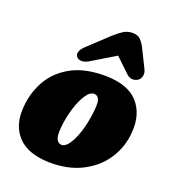

<svg xmlns="http://www.w3.org/2000/svg" viewBox="-133 -816 836 930"><g transform="rotate(20 285.0 -351.0)"><path d="M344 -474.5Q456.5 -472.5 508.5 -414.5Q560.5 -356.5 553 -261.5Q547.5 -184 506.2 -121.2Q465 -58.5 393 -22Q321 14.5 223.5 12.5Q112.5 9.5 60.8 -47.8Q9 -105 18 -199Q23.5 -273.5 59.8 -336.8Q96 -400 166.2 -438Q236.5 -476 344 -474.5ZM251.5 -87.5Q271 -86.5 289.8 -113Q308.5 -139.5 323 -184.5Q337.5 -229.5 344 -283Q351 -335 344.2 -353.8Q337.5 -372.5 319.5 -374Q297.5 -375.5 277.2 -345.2Q257 -315 242.5 -268.2Q228 -221.5 223 -173.5Q217.5 -125.5 226.2 -107Q235 -88.5 251.5 -87.5ZM243 -515Q221.5 -501.5 204 -502.5Q186.5 -503.5 179 -513.5Q171 -524 175 -538.5Q179 -553 198.5 -571.5L298.5 -665Q323.5 -688 344.8 -701.5Q366 -715 391.5 -715Q418 -715 432 -701.8Q446 -688.5 458 -665L505.5 -569Q514 -552 510.2 -536.5Q506.5 -521 497 -513.5Q483.5 -503.5 467.5 -503.5Q451.5 -503.5 437 -517L363 -587.5Z"/></g></svg>

Font: Fraunces 72pt SuperSoft Black
Style: Italic
Weight: 900
Italic angle: -16°
Version: Version 1.000;[b76b70a41]